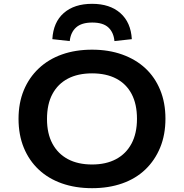

<svg xmlns="http://www.w3.org/2000/svg" viewBox="-20 -975 964 1005"><path d="M462 10Q375 10 304 -15Q233 -40 182.5 -87.5Q132 -135 104.5 -202Q77 -269 77 -353Q77 -436 104.5 -502.5Q132 -569 183 -617Q234 -665 304.5 -690Q375 -715 462 -715Q549 -715 620 -689.5Q691 -664 741 -617.5Q791 -571 818.5 -504Q846 -437 846 -354Q846 -270 818.5 -203Q791 -136 741 -88Q691 -40 620 -15Q549 10 462 10ZM462 -114Q535 -114 587.5 -142Q640 -170 668.5 -223.5Q697 -277 697 -353Q697 -430 669 -483Q641 -536 588.5 -563.5Q536 -591 462 -591Q388 -591 335.5 -563.5Q283 -536 254.5 -483Q226 -430 226 -352Q226 -276 254.5 -223Q283 -170 335.5 -142Q388 -114 462 -114ZM345 -760 254 -770Q259 -859 314 -907Q369 -955 462 -955Q555 -955 610 -906.5Q665 -858 670 -770L579 -760Q575 -805 547.5 -831Q520 -857 463 -857Q407 -857 378.5 -831.5Q350 -806 345 -760Z"/></svg>

Font: Nunito Sans 7pt SemiExpanded
Style: Bold
Weight: 700
Width: 6
Designer: Vernon Adams
Foundry: Vernon Adams
Version: Version 3.101;gftools[0.9.27]